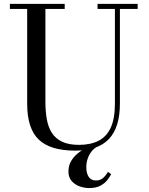

<svg xmlns="http://www.w3.org/2000/svg" viewBox="-20 -770 777 1000"><path d="M697 -750V-723.5H604.5V-230Q604.5 -106.5 547.2 -46Q490 14.5 371.5 14.5Q242 14.5 181.8 -43Q121.5 -100.5 121.5 -230V-723.5H31.5V-750H317V-723.5H216.5V-240Q216.5 -190.5 223.8 -149.2Q231 -108 250 -78.2Q269 -48.5 303.2 -32Q337.5 -15.5 391.5 -15.5Q451.5 -15.5 493.2 -36.8Q535 -58 556.8 -105.2Q578.5 -152.5 578.5 -230V-723.5H488V-750ZM444.5 209.5Q419 209.5 394.2 200.5Q369.5 191.5 353 172.5Q336.5 153.5 336.5 123.5Q336.5 93.5 349.5 70.5Q362.5 47.5 383.5 30Q404.5 12.5 429.2 0.5Q454 -11.5 477 -19L484.5 -5Q469 3.5 456.5 19.2Q444 35 436.8 56Q429.5 77 429.5 101.5Q429.5 131.5 441.8 150.8Q454 170 479.5 170Q502.5 170 517.5 156.5Q532.5 143 542 125L559 137Q552 151 538.8 168Q525.5 185 502.8 197.2Q480 209.5 444.5 209.5Z"/></svg>

Font: Bodoni Moda 9pt
Style: Regular
Weight: 400
Designer: Owen Earl
Foundry: indestructible type
Version: Version 2.005